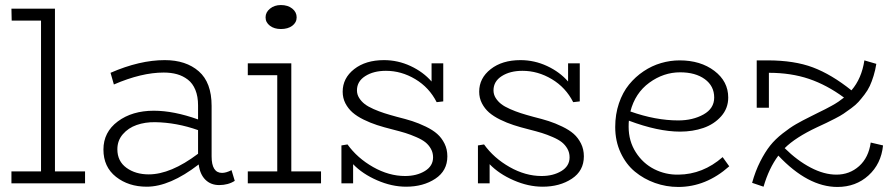

<svg xmlns="http://www.w3.org/2000/svg" viewBox="-20 -720 3518 754"><path d="M195.8 -46.9H314V0H24.9V-46.9H141.1V-639.2H25.9L24.9 -686H195.8Z M889.2 -51.8 901.9 -9.8Q876 6.8 840.8 6.8Q807.6 6.8 786.4 -14.4Q765.1 -35.6 760.3 -74.2Q647 13.2 556.2 13.2Q484.9 13.2 435.5 -25.6Q386.2 -64.5 386.2 -132.8Q386.2 -201.2 442.6 -243.2Q499 -285.2 584 -285.2Q662.1 -285.2 757.8 -251V-306.2Q757.8 -341.3 747.3 -366.9Q736.8 -392.6 717.8 -407.2Q698.7 -421.9 675.3 -428.5Q651.9 -435.1 623 -435.1Q535.6 -435.1 427.2 -388.2L414.1 -434.1Q528.3 -483.9 627 -483.9Q710.4 -483.9 760.7 -439.9Q811 -396 811 -304.2V-106Q811 -41 852.1 -41Q867.7 -41 889.2 -51.8ZM440.9 -133.8Q440.9 -86.9 476.6 -61Q512.2 -35.2 564 -35.2Q650.4 -35.2 757.8 -116.2V-209Q673.8 -238.8 588.9 -240.2Q549.8 -240.7 516.8 -229.2Q483.9 -217.8 462.4 -192.9Q440.9 -168 440.9 -133.8Z M1083 -606Q1057.1 -606 1040 -618.9Q1022.9 -631.8 1022.9 -651.9Q1022.9 -671.9 1040.3 -686Q1057.6 -700.2 1083 -700.2Q1110.4 -700.2 1127.7 -686.3Q1145 -672.4 1145 -651.9Q1145 -631.8 1127.9 -618.9Q1110.8 -606 1083 -606ZM1124 -46.9H1240.7V0H953.1V-46.9H1068.8V-424.8H953.1V-471.2H1124Z M1538.6 -261.2Q1573.7 -252.4 1598.9 -244.4Q1624 -236.3 1651.9 -222.9Q1679.7 -209.5 1697 -194.1Q1714.4 -178.7 1725.6 -156.2Q1736.8 -133.8 1736.8 -106Q1736.8 -49.3 1689.5 -18.1Q1642.1 13.2 1574.7 13.2Q1518.6 13.2 1460.9 -12Q1403.3 -37.1 1366.7 -75.2V0H1320.8V-148.9L1344.7 -152.8Q1383.3 -99.1 1445.3 -64Q1507.3 -28.8 1570.8 -28.8Q1616.2 -28.8 1648.4 -48.3Q1680.7 -67.9 1680.7 -102.1Q1680.7 -120.6 1672.1 -135.7Q1663.6 -150.9 1650.4 -161.4Q1637.2 -171.9 1614.7 -181.6Q1592.3 -191.4 1571.8 -197.8Q1551.3 -204.1 1520.5 -211.9Q1487.3 -220.2 1460.9 -228.8Q1434.6 -237.3 1408.2 -250.2Q1381.8 -263.2 1364.5 -278.3Q1347.2 -293.5 1336.4 -314.2Q1325.7 -335 1325.7 -359.9Q1325.7 -413.1 1370.8 -448.5Q1416 -483.9 1487.8 -483.9Q1542.5 -483.9 1592.3 -460.7Q1642.1 -437.5 1674.8 -399.9V-471.2H1720.7V-321.8L1694.8 -318.8Q1665.5 -376.5 1610.8 -409.2Q1556.2 -441.9 1495.6 -441.9Q1446.8 -441.9 1414.3 -421.1Q1381.8 -400.4 1381.8 -365.2Q1381.8 -349.1 1390.4 -335.4Q1398.9 -321.8 1412.1 -311.5Q1425.3 -301.3 1447 -291.7Q1468.8 -282.2 1489.3 -275.6Q1509.8 -269 1538.6 -261.2Z M2074.7 -261.2Q2109.9 -252.4 2135 -244.4Q2160.2 -236.3 2188 -222.9Q2215.8 -209.5 2233.2 -194.1Q2250.5 -178.7 2261.7 -156.2Q2272.9 -133.8 2272.9 -106Q2272.9 -49.3 2225.6 -18.1Q2178.2 13.2 2110.8 13.2Q2054.7 13.2 1997.1 -12Q1939.5 -37.1 1902.8 -75.2V0H1856.9V-148.9L1880.9 -152.8Q1919.4 -99.1 1981.4 -64Q2043.5 -28.8 2106.9 -28.8Q2152.3 -28.8 2184.6 -48.3Q2216.8 -67.9 2216.8 -102.1Q2216.8 -120.6 2208.3 -135.7Q2199.7 -150.9 2186.5 -161.4Q2173.3 -171.9 2150.9 -181.6Q2128.4 -191.4 2107.9 -197.8Q2087.4 -204.1 2056.6 -211.9Q2023.4 -220.2 1997.1 -228.8Q1970.7 -237.3 1944.3 -250.2Q1918 -263.2 1900.6 -278.3Q1883.3 -293.5 1872.6 -314.2Q1861.8 -335 1861.8 -359.9Q1861.8 -413.1 1907 -448.5Q1952.1 -483.9 2023.9 -483.9Q2078.6 -483.9 2128.4 -460.7Q2178.2 -437.5 2210.9 -399.9V-471.2H2256.8V-321.8L2231 -318.8Q2201.7 -376.5 2147 -409.2Q2092.3 -441.9 2031.7 -441.9Q1982.9 -441.9 1950.4 -421.1Q1918 -400.4 1918 -365.2Q1918 -349.1 1926.5 -335.4Q1935.1 -321.8 1948.2 -311.5Q1961.4 -301.3 1983.2 -291.7Q2004.9 -282.2 2025.4 -275.6Q2045.9 -269 2074.7 -261.2Z M2817.9 -103 2843.8 -66.9Q2752.4 14.2 2643.6 14.2Q2596.2 14.2 2552.2 -1.5Q2508.3 -17.1 2473.4 -45.9Q2438.5 -74.7 2417.2 -120.4Q2396 -166 2396 -221.2Q2396 -271 2410.6 -314.2Q2425.3 -357.4 2450.2 -387.9Q2475.1 -418.5 2507.6 -440.2Q2540 -461.9 2576.2 -472.4Q2612.3 -482.9 2648.9 -482.9Q2731 -482.9 2785.4 -441.7Q2839.8 -400.4 2839.8 -336.9Q2839.8 -294.4 2812 -263.2Q2784.2 -231.9 2742.2 -217.5Q2700.2 -203.1 2650.9 -203.1Q2564 -203.1 2449.7 -246.1Q2448.7 -238.3 2448.7 -222.2Q2448.7 -166 2476.8 -122.1Q2504.9 -78.1 2549.3 -55.7Q2593.8 -33.2 2644.5 -34.2Q2740.2 -35.2 2817.9 -103ZM2650.9 -436Q2585.9 -436 2530 -395.3Q2474.1 -354.5 2455.6 -282.2Q2554.7 -247.1 2643.6 -247.1Q2700.7 -247.1 2742.7 -270.5Q2784.7 -293.9 2784.7 -336.9Q2784.7 -382.3 2747.8 -409.2Q2710.9 -436 2650.9 -436Z M3399.4 -160.2 3447.8 -148.9Q3440.4 -76.2 3390.6 -31Q3340.8 14.2 3268.6 14.2Q3152.8 14.2 3036.6 -108.9Q2999.5 -59.1 2978.5 13.2L2933.6 -2Q2946.3 -47.9 2965.3 -85.4Q2984.4 -123 3004.4 -148.2Q3024.4 -173.3 3053.5 -196Q3082.5 -218.8 3106.2 -232.4Q3129.9 -246.1 3164.6 -263.2Q3171.9 -267.1 3191.9 -276.9Q3211.9 -286.6 3221.4 -291.5Q3231 -296.4 3246.1 -304.7Q3261.2 -313 3272.7 -320.8Q3284.2 -328.6 3294.4 -336.9Q3227.5 -386.2 3157 -410.2Q3086.4 -434.1 2999.5 -434.1V-296.9H2951.7V-482.9H2994.6Q3099.1 -482.9 3172.4 -455.3Q3245.6 -427.7 3323.7 -365.2Q3363.8 -411.6 3374.5 -482.9L3421.4 -469.2Q3417.5 -444.3 3410.6 -422.1Q3403.8 -399.9 3395.8 -382.6Q3387.7 -365.2 3374.8 -348.4Q3361.8 -331.5 3351.3 -319.8Q3340.8 -308.1 3322.8 -294.9Q3304.7 -281.7 3293 -273.7Q3281.2 -265.6 3259.3 -254.4Q3237.3 -243.2 3225.1 -237.3Q3212.9 -231.4 3188.5 -220.2Q3103.5 -180.2 3061.5 -138.2Q3110.8 -89.4 3163.6 -61.8Q3216.3 -34.2 3264.6 -34.2Q3316.4 -34.2 3353.8 -67.6Q3391.1 -101.1 3399.4 -160.2Z"/></svg>

Font: BioRhyme Light
Style: Regular
Weight: 300
Designer: Aoife Mooney
Foundry: Aoife Mooney Type
Version: Version 1.500;PS 001.500;hotconv 1.0.88;makeotf.lib2.5.64775